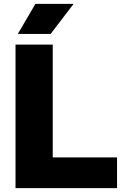

<svg xmlns="http://www.w3.org/2000/svg" viewBox="-20 -970 628 990"><path d="M60 0V-740H252V-158.5H583.5V0ZM72 -795 162.5 -950H359.5L241 -795Z"/></svg>

Font: Encode Sans ExtraBold
Style: Regular
Weight: 800
Designer: Multiple Designers
Foundry: Impallari Type
Version: Version 2.000